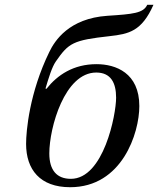

<svg xmlns="http://www.w3.org/2000/svg" viewBox="-20 -770 661 802"><path d="M89 -169C89 -62 147 12 273 12C490 12 562 -214 562 -327C562 -465 464 -502 383 -502C287 -502 220 -457 174 -399L170 -400C183 -444 197 -490 213 -513C267 -591 285 -602 438 -619C518 -628 572 -639 621 -750H595C579 -715 536 -711 428 -704C269 -693 209 -601 186 -553C103 -383 89 -223 89 -169ZM186 -129C186 -237 250 -467 382 -467C443 -467 465 -424 465 -362C465 -291 413 -23 276 -23C218 -23 186 -58 186 -129Z"/></svg>

Font: Heuristica
Style: Italic
Weight: 400
Italic angle: -13°
Version: Version 1.0.1